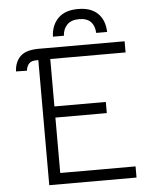

<svg xmlns="http://www.w3.org/2000/svg" viewBox="-58 -913 750 960"><g transform="rotate(-5 317.0 -432.5)"><path d="M104 -616Q98 -610 93.5 -599.5Q89 -589 89 -580L34 -581Q36 -628 64 -656Q79 -670 99.5 -676.5Q120 -683 151 -684H588V-628H210V-390H468V-334H210V-56H588V0H150V-628Q130 -628 120.5 -625.5Q111 -623 104 -616ZM505 -738H450Q449 -773 429.5 -793.5Q410 -814 371 -814Q331 -814 310.5 -793Q290 -772 288 -738H233Q235 -795 269.5 -830Q304 -865 370 -865Q434 -865 468.5 -831.5Q503 -798 505 -738Z"/></g></svg>

Font: Bellota
Style: Regular
Weight: 400
Designer: Kemie Guaida
Foundry: Kemie Guaida
Version: Version 4.001